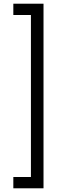

<svg xmlns="http://www.w3.org/2000/svg" viewBox="-20 -852 346 1037"><path d="M147 104V-771H52V-832H215V165H52V104Z"/></svg>

Font: Noto Sans Oriya ExtCond
Style: Regular
Weight: 400
Width: 2
Designer: Amélie Bonet and Sol Matas
Foundry: Google LLC
Version: Version 2.006; ttfautohint (v1.8.4.7-5d5b)